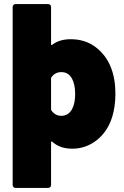

<svg xmlns="http://www.w3.org/2000/svg" viewBox="-20 -720 608 940"><path d="M545 -262Q545 -200 530 -150Q508 -77 454.5 -34.5Q401 8 334 8Q273 8 236 -26Q234 -28 232 -27Q230 -26 230 -23V185Q230 192 226 196Q222 200 215 200H57Q50 200 46 196Q42 192 42 185V-685Q42 -692 46 -696Q50 -700 57 -700H215Q222 -700 226 -696Q230 -692 230 -685V-504Q230 -501 232 -500Q234 -499 236 -501Q271 -528 326 -528Q397 -528 448 -489.5Q499 -451 523 -390Q545 -334 545 -262ZM348 -259Q348 -306 333 -334Q316 -367 280 -367Q250 -367 232 -342Q230 -340 230 -336V-185Q230 -181 232 -179Q250 -153 280 -153Q315 -153 333 -186Q348 -215 348 -259Z"/></svg>

Font: Barlow Black
Style: Regular
Weight: 900
Designer: Jeremy Tribby
Foundry: Tribby Type
Version: Version 1.422